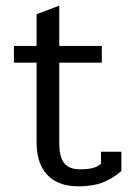

<svg xmlns="http://www.w3.org/2000/svg" viewBox="-20 -642 457 677"><path d="M109 -141V-421H29V-480H109V-592L189 -622V-480H339V-421H189V-137Q189 -88 206.5 -66.5Q224 -45 262 -45Q288 -45 305 -49Q322 -53 336 -64V-107H408V-39Q377 -12 342 1.5Q307 15 257 15Q185 15 147 -25Q109 -65 109 -141Z"/></svg>

Font: Pridi Light
Style: Regular
Weight: 300
Version: Version 1.002